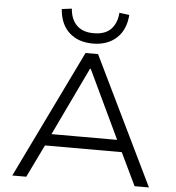

<svg xmlns="http://www.w3.org/2000/svg" viewBox="-61 -998 967 1054"><g transform="rotate(5 422.5 -470.5)"><path d="M46 0 388 -705H457L799 0H720L623 -202L665 -180H180L221 -202L123 0ZM420 -621 233 -229 204 -245H641L610 -229L424 -621ZM423 -760Q342 -760 292.5 -805.5Q243 -851 237 -934L292 -941Q296 -883 329 -850Q362 -817 422 -817Q486 -817 518 -850.5Q550 -884 554 -941L609 -934Q603 -851 553 -805.5Q503 -760 423 -760Z"/></g></svg>

Font: Nunito Sans 7pt SemiExpanded Light
Style: Regular
Weight: 300
Width: 6
Designer: Vernon Adams
Foundry: Vernon Adams
Version: Version 3.101;gftools[0.9.27]